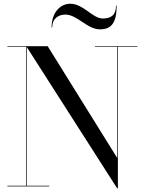

<svg xmlns="http://www.w3.org/2000/svg" viewBox="-20 -997 775 1027"><path d="M330 -919C392.5 -919 446.5 -840 514.5 -840C573.5 -840 604 -872 604 -967H600.5C600.5 -915 572.5 -898 530 -898C474.5 -898 426.5 -977 355.5 -977C306.5 -977 256 -935 256 -850H259.5C259.5 -902 297 -919 330 -919ZM19.5 -3.5V0H243.5V-3.5H122.5V-746.5L606.5 10H610.5V-746.5H715.5V-750H487.5V-746.5H607V-152L235 -750H19.5V-746.5H119V-3.5Z"/></svg>

Font: Bodoni* 48pt
Style: Regular
Weight: 400
Version: Version 2.3